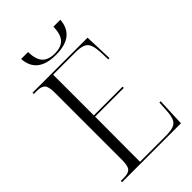

<svg xmlns="http://www.w3.org/2000/svg" viewBox="-263 -989 1083 1083"><g transform="rotate(-45 279.0 -447.0)"><path d="M284 -771Q136 -771 128 -894H183Q185 -832 210 -806.5Q235 -781 284 -781Q334 -781 359 -806.5Q384 -832 386 -894H441Q432 -771 284 -771ZM39 0V-10H63Q100 -10 114 -25.5Q128 -41 128 -90V-625Q128 -673 114 -688.5Q100 -704 63 -704H39V-714H478L484 -545H474L472 -602Q470 -643 461 -665Q452 -687 430.5 -695.5Q409 -704 370 -704H193V-379H422V-369H193L192 -10H399Q439 -10 460.5 -18.5Q482 -27 491 -48Q500 -69 502 -107L506 -169H516L509 0Z"/></g></svg>

Font: Noto Serif Display SemiCondensed Light
Style: Regular
Weight: 300
Width: 4
Designer: Monotype Design Team
Foundry: Monotype Imaging Inc.
Version: Version 2.009